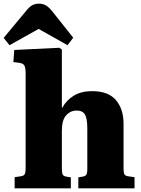

<svg xmlns="http://www.w3.org/2000/svg" viewBox="-52 -1029 773 1049"><path d="M28 0V-61L62 -66Q77 -68 82.5 -76.5Q88 -85 88 -111V-626Q88 -658 81.5 -670.5Q75 -683 52 -686L21 -690L26 -756L272 -768L286 -758V-441L288 -440Q311 -482 351.5 -506.5Q392 -531 451 -531Q540 -531 581.5 -482Q623 -433 623 -353V-106Q623 -84 628.5 -75.5Q634 -67 654 -65L683 -61V0H376V-60L399 -64Q414 -66 419.5 -74.5Q425 -83 425 -107V-326Q425 -382 412 -403.5Q399 -425 367 -425Q333 -425 309.5 -399Q286 -373 286 -315V-109Q286 -86 290 -76.5Q294 -67 310 -64L335 -60V0ZM0 -782 -32 -822 91 -970Q108 -991 123.5 -1000Q139 -1009 161 -1009Q181 -1009 197 -1000.5Q213 -992 232 -969L348 -823L317 -782L159 -871Z"/></svg>

Font: Literata 36pt ExtraBold
Style: Regular
Weight: 800
Designer: Latin by Veronika Burian and Jose Scaglione. Greek by Irene Vlachou. Cyrillic by Vera Evstafieva.
Foundry: TypeTogether
Version: Version 3.002